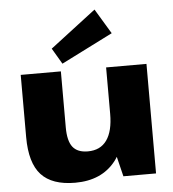

<svg xmlns="http://www.w3.org/2000/svg" viewBox="-57 -880 851 943"><g transform="rotate(-5 368.5 -408.5)"><path d="M253 -264Q253 -197 276.5 -167Q300 -137 351 -137Q413 -137 444.5 -181.5Q476 -226 476 -311V-540H675V0H514L490 -98Q483 -86 475 -76Q406 11 276 11Q162 11 108.5 -47.5Q55 -106 55 -233V-540H253ZM518 -705 264 -577 218 -655 444 -828Z"/></g></svg>

Font: Pathway Extreme 8pt Thin 12pt ExtraBold
Style: Regular
Weight: 800
Version: Version 1.001;gftools[0.9.26]